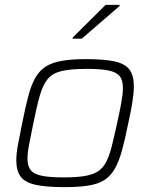

<svg xmlns="http://www.w3.org/2000/svg" viewBox="-20 -761 619 789"><path d="M245 8Q170 8 126.5 -1.5Q83 -11 65 -35Q47 -59 47 -102Q47 -130 54 -167.5Q61 -205 71 -254Q84 -319 96 -365Q108 -411 125 -441Q142 -471 168 -487.5Q194 -504 234 -511Q274 -518 334 -518Q409 -518 451.5 -508.5Q494 -499 512 -475Q530 -451 530 -407Q530 -379 524 -341Q518 -303 507 -254Q494 -189 481.5 -143.5Q469 -98 452 -68Q435 -38 409.5 -21.5Q384 -5 344 1.5Q304 8 245 8ZM242 -32Q293 -32 327 -37.5Q361 -43 382 -56.5Q403 -70 416 -95Q429 -120 439 -159Q449 -198 461 -254Q472 -303 478.5 -339Q485 -375 485 -400Q485 -432 471.5 -448.5Q458 -465 425.5 -471.5Q393 -478 337 -478Q273 -478 235 -469.5Q197 -461 177 -437.5Q157 -414 144 -369.5Q131 -325 117 -254Q107 -205 100 -169.5Q93 -134 93 -109Q93 -78 106.5 -61.5Q120 -45 152.5 -38.5Q185 -32 242 -32ZM278 -602 279 -607 414 -741H472L471 -736L316 -602Z"/></svg>

Font: Saira Thin ExtraLight
Style: Italic
Weight: 250
Italic angle: -12°
Version: Version 1.101